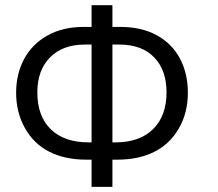

<svg xmlns="http://www.w3.org/2000/svg" viewBox="-20 -685 838 738"><path d="M332 -665H412.1V-581.5H444.3Q523.4 -581.5 582 -549.8Q640.6 -518.1 671.4 -460.4Q702.1 -402.8 702.1 -328.6Q702.1 -251.5 667.5 -191.4Q632.8 -131.3 572.8 -101.3Q512.7 -71.3 431.2 -71.3H412.1V33.2H332V-71.3H311.5Q229.5 -71.3 169.4 -101.8Q109.4 -132.3 75.7 -192.9Q42 -253.4 42 -328.1Q42 -401.4 73 -458.7Q104 -516.1 162.8 -548.8Q221.7 -581.5 300.8 -581.5H332ZM412.1 -137.7H423.3Q516.6 -137.7 568.4 -188.7Q620.1 -239.7 620.1 -330.1Q620.1 -415.5 572.5 -464.6Q524.9 -513.7 439 -513.7H412.1ZM332 -513.7H305.7Q221.2 -513.7 172.4 -464.4Q123.5 -415 123.5 -330.1Q123.5 -238.3 175.3 -188Q227.1 -137.7 321.3 -137.7H332Z"/></svg>

Font: XL-Viking
Style: Regular
Weight: 400
Foundry: Ascender Corporation
Version: Version 1.10 March 23, 2015